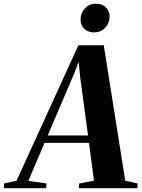

<svg xmlns="http://www.w3.org/2000/svg" viewBox="-98 -982 739 1002"><path d="M-78.5 0 -76.5 -24.5 -11.5 -39 311 -745.5 443.5 -746 555.5 -39 620.5 -24.5 618.5 0H313L315.5 -24.5L392.5 -39L366.5 -236.5H134.5L50 -38L145 -24.5L142.5 0ZM151 -275H361.5L321 -574.5L312.5 -659L288 -595.5ZM390.5 -813Q370.5 -813 354.8 -822.2Q339 -831.5 330.5 -846.8Q322 -862 322.5 -879.5Q323 -914 345 -938.2Q367 -962.5 402 -962.5Q437.5 -962.5 456 -942.2Q474.5 -922 474 -896Q474 -863.5 452 -838.2Q430 -813 390.5 -813Z"/></svg>

Font: Merriweather 120pt
Style: Bold Italic
Weight: 700
Italic angle: -7.8°
Version: Version 2.101